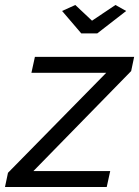

<svg xmlns="http://www.w3.org/2000/svg" viewBox="-55 -750 558 770"><path d="M-23 -57 371 -458H71L85 -522H483L471 -465L79 -64H387L373 0H-35ZM194 -706 247 -730 314 -667 408 -730 451 -706 335 -616H271Z"/></svg>

Font: Raleway Medium
Style: Italic
Weight: 500
Italic angle: -12°
Designer: Matt McInerney, Pablo Impallari, Rodrigo Fuenzalida
Foundry: Matt McInerney, Pablo Impallari, Rodrigo Fuenzalida
Version: Version 4.026